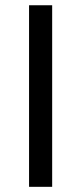

<svg xmlns="http://www.w3.org/2000/svg" viewBox="-20 -722 314 742"><path d="M92.3 0V-701.7H181.6V0Z"/></svg>

Font: Mako
Style: Regular
Weight: 400
Designer: vernon adams
Foundry: vernon adams
Version: Version 1.100; ttfautohint (v1.8.4.7-5d5b);gftools[0.9.33]